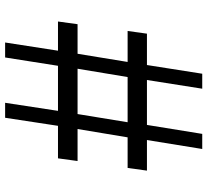

<svg xmlns="http://www.w3.org/2000/svg" viewBox="-50 -760 810 750"><g transform="rotate(90 355.0 -385.0)"><path d="M178 -206.5H64L74.5 -283H190L222 -478.5H101L111.5 -554H234L268 -770H326.5L292.5 -554H468L503 -770H562L527 -554H646.5L636 -478.5H516.5L484 -283H609L598.5 -206.5H471.5L440 0H381.5L413 -206.5H237L204.5 0H146ZM425.5 -283 457.5 -478.5H281L248.5 -283Z"/></g></svg>

Font: Merriweather 20pt
Style: Regular
Weight: 400
Version: Version 2.100